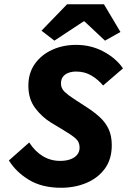

<svg xmlns="http://www.w3.org/2000/svg" viewBox="-20 -875 640 907"><path d="M268 12Q179 12 117.5 -25Q56 -62 22 -117L118 -202Q145 -160 182 -137.5Q219 -115 264 -115Q292 -115 312.5 -122.5Q333 -130 344.5 -144Q356 -158 356 -178Q356 -205 336 -222Q316 -239 282 -259L224 -294Q179 -321 146.5 -364Q114 -407 114 -470Q114 -530 144.5 -573Q175 -616 226 -639.5Q277 -663 340 -663Q410 -663 469 -631.5Q528 -600 561 -552L467 -471Q445 -498 413 -517.5Q381 -537 340 -537Q320 -537 303.5 -531Q287 -525 277.5 -512.5Q268 -500 268 -481Q268 -458 284.5 -442Q301 -426 326 -410L395 -365Q427 -344 452.5 -320.5Q478 -297 493 -265.5Q508 -234 508 -189Q508 -123 475.5 -78.5Q443 -34 388.5 -11Q334 12 268 12ZM237 -683 176 -730 297 -855H471L549 -724L476 -683L379 -774H375Z"/></svg>

Font: Source Code Pro ExtraBold
Style: Italic
Weight: 800
Italic angle: -11°
Monospace: yes
Designer: Paul D. Hunt, Teo Tuominen
Foundry: Adobe Systems Incorporated
Version: Version 1.016;hotconv 1.0.116;makeotfexe 2.5.65601